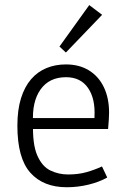

<svg xmlns="http://www.w3.org/2000/svg" viewBox="-20 -747 504 771"><path d="M248 4.9Q153.8 4.9 101.8 -53.5Q49.8 -111.8 49.8 -242.2Q49.8 -305.7 64.2 -352.1Q78.6 -398.4 104.7 -428.7Q130.9 -459 166.5 -473.6Q202.1 -488.3 244.6 -488.3Q298.8 -488.3 337.6 -464.1Q376.5 -439.9 397.2 -396.5Q418 -353 418 -294.9Q418 -284.2 417 -267.3Q416 -250.5 414.1 -229H90.3L112.8 -255.4Q109.9 -168.5 129.4 -123.5Q148.9 -78.6 182.1 -62.5Q215.3 -46.4 253.4 -46.4Q293.9 -46.4 326.4 -55.4Q358.9 -64.5 389.6 -78.6L410.6 -34.2Q378.4 -16.1 335.7 -5.6Q293 4.9 248 4.9ZM359.4 -251V-278.3Q363.3 -350.6 333.5 -393.8Q303.7 -437 245.1 -437Q177.7 -437 142.8 -387.7Q107.9 -338.4 112.8 -253.9L90.3 -272.9H381.8ZM244.6 -536.1 218.8 -560.1 338.4 -726.6 390.1 -687.5Z"/></svg>

Font: Anaheim
Style: Regular
Weight: 400
Designer: Vernon Adams
Foundry: Vernon Adams
Version: Version 2.001